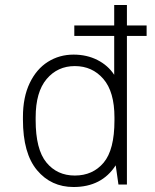

<svg xmlns="http://www.w3.org/2000/svg" viewBox="-20 -740 623 770"><path d="M568 -596H489V0H455L444 -77Q388 10 275 10Q185 10 128.5 -57.5Q72 -125 72 -260V-271Q72 -350 99 -406.5Q126 -463 172 -492Q218 -521 275 -521Q328 -521 370.5 -499.5Q413 -478 438 -440V-596H278V-638H438V-720H489V-638H568ZM439 -269Q439 -372 394.5 -423.5Q350 -475 280 -475Q211 -475 167 -423Q123 -371 123 -269V-258Q123 -141 166 -88.5Q209 -36 280 -36Q352 -36 395.5 -87.5Q439 -139 439 -257Z"/></svg>

Font: Chivo Thin
Style: Regular
Weight: 100
Designer: Hector Gatti
Foundry: Omnibus-Type
Version: Version 1.007